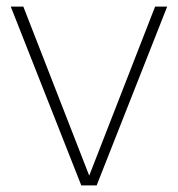

<svg xmlns="http://www.w3.org/2000/svg" viewBox="-20 -560 538 580"><path d="M448.5 -540H485L272 0H225.5L12.5 -540H50.5L249.5 -29.5Z"/></svg>

Font: Encode Sans Thin
Style: Regular
Weight: 250
Designer: Multiple Designers
Foundry: Impallari Type
Version: Version 2.000